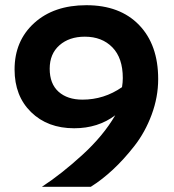

<svg xmlns="http://www.w3.org/2000/svg" viewBox="-20 -718 667 738"><path d="M329 0H141Q216 -49 296.5 -122.5Q377 -196 423 -275Q357 -225 265 -225Q163 -225 99.5 -287Q36 -349 36 -451Q36 -561 111.5 -629.5Q187 -698 312 -698Q441 -698 514.5 -622Q588 -546 588 -414Q588 -345 563 -277.5Q538 -210 497 -157.5Q456 -105 414 -66Q372 -27 329 0ZM297 -335Q380 -335 449 -383Q452 -401 452 -418Q452 -495 412 -536Q372 -577 306 -577Q246 -577 208.5 -544Q171 -511 171 -454Q171 -396 205 -365.5Q239 -335 297 -335Z"/></svg>

Font: Roundo SemiBold
Style: Regular
Weight: 600
Designer: Namrata Goyal (Gurmukhi), Shiva Nallaperumal (Latin)
Foundry: Indian Type Foundry
Version: Version 1.000;PS 1.0;hotconv 1.0.88;makeotf.lib2.5.647800